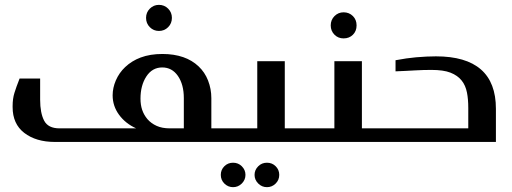

<svg xmlns="http://www.w3.org/2000/svg" viewBox="-20 -587 2118 794"><path d="M584 -513.2Q584 -535.6 599.6 -551.3Q615.2 -566.9 637.2 -566.9Q659.7 -566.9 675.3 -551.3Q690.9 -535.6 690.9 -513.2Q690.9 -490.2 675.3 -474.6Q659.7 -459 637.2 -459Q615.2 -459 599.6 -474.6Q584 -490.2 584 -513.2ZM146 -174.8Q146 -119.6 162.6 -87.9Q179.2 -56.2 226.1 -56.2H543Q499 -76.2 472.7 -111.8Q445.8 -148.4 445.8 -192.9Q445.8 -223.6 459 -254.4Q472.7 -286.1 497.6 -309.6Q524.9 -335.4 561.5 -349.1Q600.6 -363.8 651.9 -363.8Q699.7 -363.8 737.8 -350.6Q774.4 -337.9 801.3 -312.5Q827.1 -288.1 840.3 -254.4Q854 -219.2 854 -181.2V-56.2H900.9Q917 -56.2 917 -38.1V-12.2Q917 0 900.9 0H207Q128.9 0 80.1 -37.6Q32.2 -74.7 32.2 -144V-148.9Q32.2 -178.7 39.6 -202.6Q46.4 -225.1 61 -262.2H146ZM740.2 -181.2Q740.2 -237.3 715.8 -272.9Q691.4 -308.1 650.9 -308.1Q609.4 -308.1 585 -270.5Q561 -233.4 561 -179.2Q561 -153.3 567.9 -132.8Q575.2 -111.3 589.8 -94.2Q605 -76.7 627.9 -66.4Q650.4 -56.2 682.1 -56.2H740.2Z M899.9 0Q883.8 0 883.8 -14.2V-42Q883.8 -56.2 899.9 -56.2H1043.9V-334H1157.7V-56.2H1220.7Q1236.8 -56.2 1236.8 -40V-16.1Q1236.8 0 1220.7 0ZM980 100.6Q995.1 115.7 995.1 136.2Q995.1 156.7 980 171.9Q964.8 187 943.8 187Q922.9 187 907.7 171.9Q893.1 157.2 893.1 136.2Q893.1 115.2 907.7 100.6Q922.4 85.9 943.8 85.9Q965.3 85.9 980 100.6ZM1047.9 100.6Q1062.5 85.9 1084 85.9Q1105.5 85.9 1120.1 100.6Q1134.8 115.2 1134.8 136.2Q1134.8 157.2 1120.1 171.9Q1105 187 1084 187Q1063 187 1047.9 171.9Q1032.7 156.7 1032.7 136.2Q1032.7 115.7 1047.9 100.6Z M1400.9 -536.1Q1423.8 -536.1 1439.5 -520.5Q1454.6 -505.4 1454.6 -481.9Q1454.6 -458.5 1439.5 -443.4Q1424.3 -428.2 1400.9 -428.2Q1378.4 -428.2 1363.3 -443.4Q1347.7 -459 1347.7 -481.9Q1347.7 -504.9 1363.3 -520.5Q1378.9 -536.1 1400.9 -536.1ZM1218.8 0Q1202.6 0 1202.6 -14.2V-42Q1202.6 -56.2 1218.8 -56.2H1362.8V-334H1476.6V-56.2H1539.6Q1555.7 -56.2 1555.7 -40V-16.1Q1555.7 0 1539.6 0Z M1615.7 -337.9Q1662.1 -346.7 1700.7 -350.1Q1746.6 -354 1782.7 -354Q2030.8 -354 2030.8 -137.2V0H1537.6Q1522.5 0 1522.5 -16.1V-40Q1522.5 -56.2 1537.6 -56.2H1916.5V-140.1Q1916.5 -177.2 1911.1 -204.1Q1905.3 -233.9 1889.2 -253.9Q1872.6 -274.9 1842.8 -286.6Q1814 -297.9 1763.7 -297.9Q1731 -297.9 1696.3 -295.9Q1682.1 -294.9 1655 -293.7Q1627.9 -292.5 1615.7 -292Z"/></svg>

Font: SimahzazaarabicW05-Medium
Style: Regular
Weight: 500
Designer: Ahmed zaza
Foundry: Ahmed zaza
Version: Version 1.001